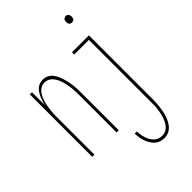

<svg xmlns="http://www.w3.org/2000/svg" viewBox="-266 -803 1131 1131"><g transform="rotate(-45 300.0 -237.0)"><path d="M31 0V-520H49V-413Q52 -426 56 -439Q60 -452 65.5 -464.5Q71 -477 78.5 -489Q86 -501 96 -510Q106 -519 119.5 -523.5Q133 -528 146 -528Q163 -528 178.5 -521Q194 -514 205 -501Q216 -488 223 -473Q230 -458 235 -442Q240 -426 243.5 -409.5Q247 -393 249 -376.5Q251 -360 251.5 -343.5Q252 -327 252 -310V0H234V-310Q234 -325 233.5 -340Q233 -355 231.5 -370Q230 -385 227 -400Q224 -415 220 -429.5Q216 -444 209.5 -457.5Q203 -471 193.5 -483Q184 -495 170 -502Q156 -509 142 -509Q127 -509 113 -502Q99 -495 89.5 -483Q80 -471 74 -457.5Q68 -444 63.5 -429.5Q59 -415 56.5 -400Q54 -385 52 -370Q50 -355 49.5 -340Q49 -325 49 -310V0ZM507 -644Q502 -644 497 -645.5Q492 -647 489 -651Q486 -655 485 -660Q484 -665 484 -670Q484 -675 485 -680Q486 -685 489 -689Q492 -693 497 -695Q502 -697 507 -697Q512 -697 516.5 -695Q521 -693 524 -689Q527 -685 528.5 -680Q530 -675 530 -670Q530 -665 528.5 -660Q527 -655 524 -651Q521 -647 516.5 -645.5Q512 -644 507 -644ZM412 223Q395 223 379 218Q363 213 350.5 201.5Q338 190 329.5 175.5Q321 161 315.5 145.5Q310 130 307.5 113.5Q305 97 304 80H322Q323 94 325 108Q327 122 331.5 136Q336 150 343 162.5Q350 175 360.5 185Q371 195 384.5 199.5Q398 204 412 204Q427 204 440.5 197.5Q454 191 463.5 179.5Q473 168 479.5 154.5Q486 141 490.5 127Q495 113 497.5 98.5Q500 84 502 69.5Q504 55 504 40Q504 25 504 10V-501H382V-520H523V10Q523 27 522 43.5Q521 60 519 76.5Q517 93 513.5 109.5Q510 126 504.5 141.5Q499 157 491 171.5Q483 186 471.5 198Q460 210 444.5 216.5Q429 223 412 223Z"/></g></svg>

Font: Iosevka Thin Extended
Style: Regular
Weight: 100
Width: 7
Monospace: yes
Designer: Belleve Invis
Foundry: Belleve Invis
Version: Version 32.5.0; ttfautohint (v1.8.4)